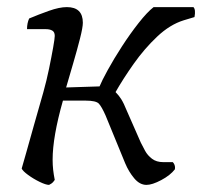

<svg xmlns="http://www.w3.org/2000/svg" viewBox="-20 -520 568 540"><path d="M118 0Q109 0 91.5 -8.5Q74 -17 59 -28Q44 -39 41 -46Q45 -59 54 -91.5Q63 -124 75.5 -168Q88 -212 102 -261Q111 -293 118 -327Q125 -361 129.5 -386.5Q134 -412 134 -419Q134 -430 127 -434Q120 -438 109 -438H56Q56 -455 62 -468Q88 -479 117.5 -489.5Q147 -500 168 -500Q213 -500 213 -456Q213 -443 205 -411.5Q197 -380 186 -342.5Q175 -305 166 -274L260 -277Q266 -292 283 -323Q300 -354 323 -389.5Q346 -425 370 -455.5Q394 -486 412 -500H524Q531 -493 527 -472L497 -463Q458 -451 422 -417Q386 -383 356 -340.5Q326 -298 305 -261Q314 -252 321 -241Q328 -230 336 -210L376 -119Q381 -109 388 -96Q395 -83 407.5 -73.5Q420 -64 439 -64H466Q469 -61 471 -56Q473 -51 472 -44Q459 -27 433.5 -13.5Q408 0 392 0Q373 0 357.5 -18.5Q342 -37 332 -61L277 -195Q266 -220 258 -228.5Q250 -237 221 -237H157Q128 -135 128 -71Q128 -56 129.5 -42.5Q131 -29 134 -14Q132 -11 129 -7.5Q126 -4 118 0Z"/></svg>

Font: Texturina Extralight
Style: Italic
Weight: 200
Italic angle: -11°
Designer: Guillermo Torres Carreño
Foundry: Omnibus-Type
Version: Version 1.002; ttfautohint (v1.8.3)